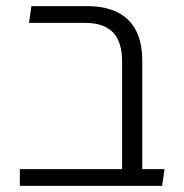

<svg xmlns="http://www.w3.org/2000/svg" viewBox="-20 -609 602 629"><path d="M380 0V-408Q380 -472 350 -503Q320 -534 259 -534H75L83 -589H264Q354 -589 400 -544Q446 -499 446 -411V-45Q444 -32 437 -21.5Q430 -11 420 0ZM45 0V-55H519L511 0Z"/></svg>

Font: Noto Sans Hebrew Thin Light
Style: Regular
Weight: 300
Version: Version 3.001